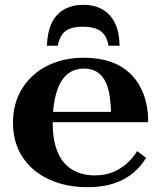

<svg xmlns="http://www.w3.org/2000/svg" viewBox="-20 -768 668 798"><path d="M326 -748Q281 -748 247 -729Q213 -710 195 -672.5Q177 -635 175 -578H220Q226 -608 238.5 -625Q251 -642 272.5 -649.5Q294 -657 324 -657Q355 -657 377 -649.5Q399 -642 412.5 -625Q426 -608 431 -578H477Q476 -635 457.5 -672.5Q439 -710 405.5 -729Q372 -748 326 -748ZM199 -257Q199 -201 211 -160Q223 -119 245.5 -92.5Q268 -66 300.5 -52.5Q333 -39 373 -39Q416 -39 449 -52.5Q482 -66 507.5 -89Q533 -112 550 -140L587 -112Q566 -76 532 -48Q498 -20 451.5 -5Q405 10 345 10Q254 10 183.5 -22.5Q113 -55 73.5 -115.5Q34 -176 34 -258Q34 -339 72 -400Q110 -461 176.5 -494.5Q243 -528 328 -528Q392 -528 441.5 -510.5Q491 -493 525 -458.5Q559 -424 577.5 -374Q596 -324 596 -260H159V-303H468L442 -288Q441 -340 434.5 -376.5Q428 -413 414 -436.5Q400 -460 379 -471.5Q358 -483 329 -483Q298 -483 274 -469.5Q250 -456 233.5 -428Q217 -400 208 -357.5Q199 -315 199 -257Z"/></svg>

Font: Roboto Serif 120pt Expanded SemiBold
Style: Regular
Weight: 600
Width: 7
Designer: Greg Gazdowicz
Foundry: Commercial Type
Version: Version 1.008